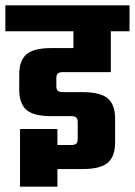

<svg xmlns="http://www.w3.org/2000/svg" viewBox="-40 -656 505 719"><path d="M375 -386H197Q182 -386 176.5 -381Q171 -376 171 -363V-334Q171 -321 176.5 -316Q182 -311 197 -311H269Q336 -311 363.5 -287.5Q391 -264 391 -212V-122Q391 -70 363.5 -46.5Q336 -23 269 -23H175V43H35V-173H175V-113H226Q240 -113 245.5 -118Q251 -123 251 -137V-198Q251 -211 245.5 -216Q240 -221 226 -221H153Q86 -221 59 -244.5Q32 -268 32 -320V-377Q32 -429 59 -452.5Q86 -476 153 -476H235V-539H-20V-636H445V-539H375Z"/></svg>

Font: Teko SemiBold
Style: Regular
Weight: 600
Designer: Manushi Parikh, Jonny Pinhorn
Foundry: Indian Type Foundry
Version: Version 1.106;PS 1.0;hotconv 1.0.78;makeotf.lib2.5.61930; tt